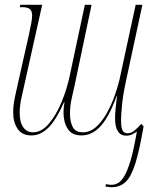

<svg xmlns="http://www.w3.org/2000/svg" viewBox="-20 -556 646 801"><path d="M445 225Q434 225 420 222L422 212Q434 215 445 215Q458 215 471 208.5Q484 202 497.5 180.5Q511 159 524.5 114Q538 69 551 -7Q541 0 530.5 5Q520 10 507 10Q460 10 460 -63Q460 -82 462.5 -105.5Q465 -129 468 -154H466Q435 -68 399.5 -29.5Q364 9 320 9Q280 9 262.5 -18.5Q245 -46 245 -86Q245 -99 246.5 -111Q248 -123 249 -130L248 -131Q215 -57 182.5 -24Q150 9 111 9Q72 9 53.5 -18.5Q35 -46 35 -87Q35 -120 44 -159Q53 -198 60 -231L101 -413Q107 -441 110.5 -460Q114 -479 114 -491Q114 -511 104 -518.5Q94 -526 74 -526H62L65 -536H156L88 -231Q78 -185 70 -150Q62 -115 62 -86Q62 -46 77 -25Q92 -4 118 -4Q153 -4 183.5 -39.5Q214 -75 237 -130.5Q260 -186 272 -245L334 -536H362L293 -208Q286 -176 279 -145Q272 -114 272 -82Q272 -48 283.5 -26Q295 -4 326 -4Q356 -4 381 -26.5Q406 -49 425.5 -84Q445 -119 458.5 -157Q472 -195 479 -226L546 -536H574L506 -220Q494 -165 489.5 -122Q485 -79 485 -55Q485 -23 491.5 -11.5Q498 0 511 0Q528 0 542 -12Q556 -24 569 -39L579 -29Q562 71 544.5 126.5Q527 182 503.5 203.5Q480 225 445 225Z"/></svg>

Font: Noto Serif Display ExtraCondensed Thin
Style: Italic
Weight: 100
Width: 2
Italic angle: -12°
Designer: Monotype Design Team
Foundry: Monotype Imaging Inc.
Version: Version 2.009